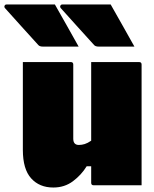

<svg xmlns="http://www.w3.org/2000/svg" viewBox="-67 -827 687 857"><path d="M178 -807Q205 -759 231.5 -712.5Q258 -666 284 -619H125Q110 -619 104 -626Q60 -675 26.5 -711.5Q-7 -748 -45 -791Q-49 -796 -46.5 -801.5Q-44 -807 -38 -807ZM427 -807Q454 -759 480.5 -712.5Q507 -666 533 -619H374Q359 -619 353 -626Q309 -675 275.5 -711.5Q242 -748 204 -791Q200 -796 202.5 -801.5Q205 -807 211 -807ZM249 -550Q260 -550 260 -539V-208Q260 -180 285 -180Q298 -180 311 -184Q324 -188 340 -199V-550H554Q565 -550 565 -539V0H351Q340 0 340 -11V-85H320Q296 -46 258.5 -18Q221 10 171 10Q109 10 72 -31Q35 -72 35 -158V-550Z"/></svg>

Font: Recursive Mn Lnr St XBk
Style: Regular
Weight: 1000
Monospace: yes
Version: Version 1.079;hotconv 1.0.112;makeotfexe 2.5.65598; ttfautoh